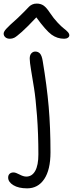

<svg xmlns="http://www.w3.org/2000/svg" viewBox="-90 -781 403 1061"><path d="M-35.2 -566.9Q-51.3 -566.9 -60.5 -575.2Q-69.8 -583.5 -69.8 -595.2Q-69.8 -605.5 -56.4 -620.8Q-43 -636.2 8.8 -682.1Q26.9 -698.7 44.9 -717.5Q63 -736.3 70.1 -743.7Q77.1 -751 87.9 -756.1Q98.6 -761.2 112.8 -761.2Q134.8 -761.2 150.6 -750.5Q166.5 -739.7 186 -710Q206.5 -679.2 228.5 -656Q250.5 -632.8 263.2 -623.3Q275.9 -613.8 284.4 -604.5Q293 -595.2 293 -585.9Q293 -577.6 284.9 -572.3Q276.9 -566.9 264.2 -566.9Q226.1 -566.9 194.6 -589.8Q163.1 -612.8 110.8 -685.1Q61 -631.8 30.8 -605Q0.5 -578.1 -11 -572.5Q-22.5 -566.9 -35.2 -566.9ZM60.1 259.8Q12.2 259.8 -16.4 242.2Q-44.9 224.6 -44.9 200.2Q-44.9 187 -36.9 179.4Q-28.8 171.9 -15.1 171.9Q-3.4 171.9 17.8 183.3Q39.1 194.8 55.2 194.8Q86.9 194.8 104.5 163.6Q122.1 132.3 122.1 71.8Q122.1 -41.5 114.5 -140.9Q106.9 -240.2 98.1 -293.9Q89.4 -347.7 81.8 -393.1Q74.2 -438.5 74.2 -457Q74.2 -476.6 83.3 -486.3Q92.3 -496.1 105 -496.1Q120.6 -496.1 130.9 -485.1Q141.1 -474.1 146 -443.8Q168.9 -307.6 179 -191.7Q189 -75.7 189 60.1Q189 157.2 154.5 208.5Q120.1 259.8 60.1 259.8Z"/></svg>

Font: Shantell Sans Normal
Style: Regular
Weight: 300
Designer: Stephen Nixon, Anya Danilova, Shantell Martin
Foundry: Arrow Type
Version: Version 1.006;[559af2be0]